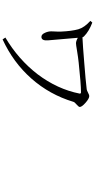

<svg xmlns="http://www.w3.org/2000/svg" viewBox="370 -1101 760 1540"><g transform="rotate(90 750.0 -331.0)"><path d="M295.9 28.3 281.2 5.9Q456.1 -97.7 575.2 -252Q695.3 -411.1 730.5 -588.9Q732.4 -600.6 719.7 -600.6Q655.3 -600.6 481.4 -582Q443.4 -578.1 383.8 -568.4Q338.9 -560.5 327.1 -560.5Q309.6 -560.5 283.2 -575.2Q284.2 -563.5 287.1 -528.3Q301.8 -369.1 303.7 -335Q307.6 -283.2 275.4 -283.2Q254.9 -283.2 242.2 -313.5Q231.4 -337.9 231.4 -361.3Q231.4 -371.1 232.4 -389.6Q234.4 -418.9 233.4 -439.5Q229.5 -526.4 214.8 -579.1Q201.2 -627 147.5 -675.8L161.1 -691.4Q231.4 -665 271.5 -625Q276.4 -620.1 279.3 -612.3Q345.7 -615.2 486.3 -627Q624 -637.7 696.3 -646.5Q705.1 -647.5 723.6 -657.2Q742.2 -667 750 -667Q770.5 -667 804.2 -637.2Q837.9 -607.4 837.9 -590.8Q837.9 -582 817.4 -564.5Q798.8 -548.8 796.9 -540Q739.3 -348.6 609.4 -202.1Q480.5 -56.6 295.9 28.3Z"/></g></svg>

Font: Bpmf GenYo Min R
Style: R
Weight: 400
Foundry: But Ko
Version: Version 1.320